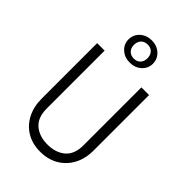

<svg xmlns="http://www.w3.org/2000/svg" viewBox="-279 -1058 1172 1172"><g transform="rotate(45 307.5 -471.5)"><path d="M531.8 -704.6V-226.2Q531.8 -154.9 503.1 -101.8Q474.4 -48.7 423.6 -19.2Q372.8 10.3 306.2 10.3Q238.5 10.3 188.5 -19.7Q138.5 -49.7 111 -103.1Q83.6 -156.4 83.6 -226.2V-704.6H148.2V-203.6Q148.2 -127.7 191.8 -90Q235.4 -52.3 306.2 -52.3Q377.9 -52.3 421.8 -90Q465.6 -127.7 465.6 -203.6V-704.6ZM308.2 -952.8Q352.8 -952.8 383.1 -925.1Q413.3 -897.4 413.3 -855.9Q413.3 -815.9 383.1 -788.5Q352.8 -761 308.2 -761Q263.1 -761 232.8 -788.5Q202.6 -815.9 202.6 -855.9Q202.6 -897.4 232.8 -925.1Q263.1 -952.8 308.2 -952.8ZM308.2 -916.9Q281.5 -916.9 265.6 -900.3Q249.7 -883.6 249.7 -855.9Q249.7 -829.2 265.6 -812.6Q281.5 -795.9 308.2 -795.9Q335.4 -795.9 350.8 -812.6Q366.2 -829.2 366.2 -855.9Q366.2 -883.6 350.8 -900.3Q335.4 -916.9 308.2 -916.9Z"/></g></svg>

Font: Fira Code Light
Style: Regular
Weight: 300
Monospace: yes
Designer: Carrois Corporate, Edenspiekermann AG, Nikita Prokopov
Foundry: Carrois Corporate, Edenspiekermann AG, Nikita Prokopov
Version: Version 6.000; ttfautohint (v1.8.2) -l 8 -r 50 -G 200 -x 14 